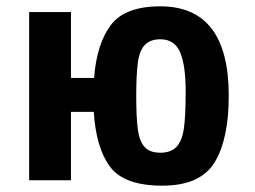

<svg xmlns="http://www.w3.org/2000/svg" viewBox="-20 -569 804 606"><path d="M72 0V-531H204V-323H277Q285 -430 329.5 -489.5Q374 -549 486 -549Q702 -549 702 -267Q702 -129 657 -56Q612 17 492 17Q372 17 327.5 -42.5Q283 -102 276 -216H204V0ZM486 -445Q454 -445 437 -427Q420 -409 415 -371Q410 -333 410 -265.5Q410 -198 415 -160.5Q420 -123 436.5 -105Q453 -87 486 -87Q519 -87 536.5 -105Q554 -123 560 -161Q566 -199 566 -281Q566 -363 548.5 -404Q531 -445 486 -445Z"/></svg>

Font: Fix15 Mono
Style: Bold
Weight: 700
Designer: Carrois Corporate & Edenspiekermann AG
Foundry: Carrois Corporate GbR & Edenspiekermann AG
Version: Version 3.206